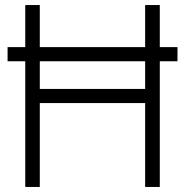

<svg xmlns="http://www.w3.org/2000/svg" viewBox="-20 -740 732 760"><path d="M80 0V-720H137.5V-388H554.5V-720H612.5V0H554.5V-332H137.5V0ZM10 -497.5V-553.5H682.5V-497.5Z"/></svg>

Font: Manrope ExtraLight Light
Style: Regular
Weight: 300
Version: Version 4.504